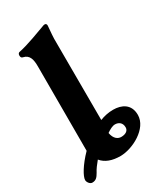

<svg xmlns="http://www.w3.org/2000/svg" viewBox="-190 -778 767 902"><g transform="rotate(-30 193.0 -327.0)"><path d="M34 51C54 51 63 40 74 21C82 5 95 -12 110 -30C132 -3 167 9 211 9C277 9 378 -44 378 -118C378 -177 334 -197 289 -197C264 -197 240 -192 217 -183L216 -624C217 -656 221 -683 221 -693C221 -699 219 -705 211 -705C207 -705 204 -704 199 -702C168 -691 95 -662 45 -652C39 -651 35 -646 35 -637C35 -628 39 -623 46 -622C79 -615 85 -586 85 -550V-92C37 -43 10 4 10 24C10 35 21 51 34 51ZM259 -67C242 -67 222 -78 216 -113C232 -124 248 -133 262 -133C280 -133 299 -123 299 -96C299 -77 282 -67 259 -67Z"/></g></svg>

Font: EB Garamond
Style: Bold
Weight: 700
Designer: Georg Duffner and Octavio Pardo
Foundry: Georg Duffner
Version: Version 1.000;PS 001.000;hotconv 1.0.88;makeotf.lib2.5.64775